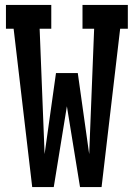

<svg xmlns="http://www.w3.org/2000/svg" viewBox="-20 -755 540 775"><path d="M110 0 35 -639H4V-735H187V-639H140L160 -133L206 -460H294L340 -133L360 -639H313V-735H496V-639H465L390 0H303L250 -326L197 0Z"/></svg>

Font: Iosevka Slab
Style: Bold
Weight: 700
Monospace: yes
Designer: Belleve Invis
Foundry: Belleve Invis
Version: Version 11.1.1; ttfautohint (v1.8.3)